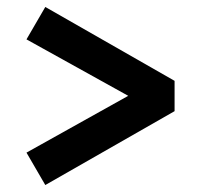

<svg xmlns="http://www.w3.org/2000/svg" viewBox="-20 -529 565 551"><path d="M110 2 56 -91 348 -254 56 -416 110 -509 481 -297V-210Z"/></svg>

Font: Our Lexend Medium
Style: Regular
Weight: 500
Designer: Bonnie Shaver-Troup, Thomas Jockin
Foundry: Lexend
Version: Version 1.007